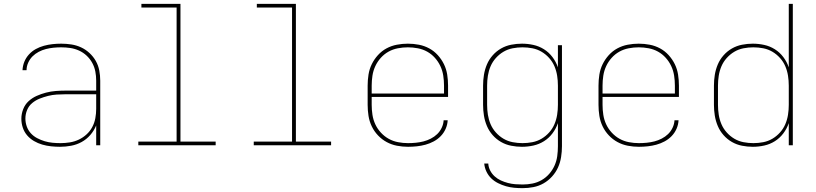

<svg xmlns="http://www.w3.org/2000/svg" viewBox="-20 -755 4240 998"><path d="M292 8Q269 8 245.5 5.5Q222 3 199.5 -3.5Q177 -10 156.5 -22Q136 -34 121 -51.5Q106 -69 98.5 -91.5Q91 -114 91 -138Q91 -163 100.5 -187.5Q110 -212 128.5 -229Q147 -246 170.5 -256.5Q194 -267 219 -273.5Q244 -280 269.5 -282Q295 -284 320 -284H480V-336Q480 -360 475.5 -383.5Q471 -407 459.5 -428Q448 -449 430.5 -465.5Q413 -482 391 -492Q369 -502 345.5 -505.5Q322 -509 298 -509Q278 -509 258 -507Q238 -505 218.5 -500Q199 -495 181 -485.5Q163 -476 149 -462Q135 -448 126.5 -429Q118 -410 118 -390H97Q98 -413 106.5 -434Q115 -455 130.5 -472Q146 -489 166 -500Q186 -511 208 -517Q230 -523 252.5 -525.5Q275 -528 298 -528Q324 -528 350.5 -524Q377 -520 401 -509Q425 -498 445 -479.5Q465 -461 478 -438Q491 -415 496 -388.5Q501 -362 501 -336V0H480V-103Q469 -76 449.5 -53.5Q430 -31 404.5 -17Q379 -3 350 2.5Q321 8 292 8ZM295 -11Q319 -11 343.5 -15Q368 -19 390 -29.5Q412 -40 430 -56.5Q448 -73 459.5 -94.5Q471 -116 475.5 -140.5Q480 -165 480 -189V-265H320Q297 -265 274.5 -263.5Q252 -262 230 -256.5Q208 -251 186.5 -242.5Q165 -234 147.5 -219.5Q130 -205 121 -183.5Q112 -162 112 -139Q112 -118 119 -98Q126 -78 140 -62.5Q154 -47 173 -37Q192 -27 212 -21Q232 -15 253 -13Q274 -11 295 -11Z M1101 0H699V-19H898V-716H715V-735H918V-19H1101Z M1701 0H1299V-19H1498V-716H1315V-735H1518V-19H1701Z M2101 8Q2072 8 2043.5 2.5Q2015 -3 1990 -16.5Q1965 -30 1945 -51Q1925 -72 1912.5 -98Q1900 -124 1895.5 -152.5Q1891 -181 1891 -210V-310Q1891 -339 1895.5 -367.5Q1900 -396 1912.5 -421.5Q1925 -447 1944.5 -468.5Q1964 -490 1989 -503.5Q2014 -517 2042.5 -522.5Q2071 -528 2100 -528Q2129 -528 2157.5 -522.5Q2186 -517 2211 -503.5Q2236 -490 2255.5 -468.5Q2275 -447 2287.5 -421.5Q2300 -396 2304.5 -367.5Q2309 -339 2309 -310V-251H1912V-210Q1912 -184 1916 -158Q1920 -132 1931 -108.5Q1942 -85 1960 -65.5Q1978 -46 2000.5 -33.5Q2023 -21 2049 -16Q2075 -11 2101 -11Q2121 -11 2141.5 -13Q2162 -15 2181.5 -20Q2201 -25 2219.5 -34.5Q2238 -44 2252.5 -58Q2267 -72 2276 -91Q2285 -110 2286 -130H2307Q2306 -107 2296.5 -85.5Q2287 -64 2271 -47.5Q2255 -31 2234.5 -20Q2214 -9 2192 -3Q2170 3 2147 5.5Q2124 8 2101 8ZM2288 -269V-310Q2288 -336 2284 -362Q2280 -388 2269 -411.5Q2258 -435 2240.5 -454.5Q2223 -474 2200.5 -486.5Q2178 -499 2152 -504Q2126 -509 2100 -509Q2074 -509 2048 -504Q2022 -499 1999.5 -486.5Q1977 -474 1959.5 -454.5Q1942 -435 1931 -411.5Q1920 -388 1916 -362Q1912 -336 1912 -310V-269Z M2696 223Q2674 223 2652.5 221Q2631 219 2610 213Q2589 207 2569 197Q2549 187 2533.5 172Q2518 157 2508.5 137Q2499 117 2497 95H2518Q2519 114 2528 131.5Q2537 149 2551.5 162Q2566 175 2583.5 183Q2601 191 2620 196Q2639 201 2658 202.5Q2677 204 2696 204Q2722 204 2747.5 199Q2773 194 2795.5 181Q2818 168 2835 148.5Q2852 129 2862.5 105.5Q2873 82 2876.5 56.5Q2880 31 2880 5V-115Q2870 -86 2851.5 -61.5Q2833 -37 2807.5 -21Q2782 -5 2752.5 1.5Q2723 8 2693 8Q2665 8 2637 2.5Q2609 -3 2584.5 -17Q2560 -31 2541 -52.5Q2522 -74 2511 -100Q2500 -126 2495.5 -154Q2491 -182 2491 -210V-310Q2491 -338 2495.5 -366Q2500 -394 2511 -420Q2522 -446 2541 -467.5Q2560 -489 2584.5 -503Q2609 -517 2637 -522.5Q2665 -528 2693 -528Q2723 -528 2752.5 -521.5Q2782 -515 2807.5 -499Q2833 -483 2851.5 -458.5Q2870 -434 2880 -405V-520H2901V5Q2901 33 2896.5 61.5Q2892 90 2880.5 115.5Q2869 141 2849.5 162.5Q2830 184 2805.5 198Q2781 212 2753 217.5Q2725 223 2696 223ZM2696 -11Q2722 -11 2747.5 -16Q2773 -21 2795 -34Q2817 -47 2834.5 -66.5Q2852 -86 2862 -109.5Q2872 -133 2876 -158.5Q2880 -184 2880 -210V-310Q2880 -336 2876 -361.5Q2872 -387 2862 -410.5Q2852 -434 2834.5 -453.5Q2817 -473 2795 -486Q2773 -499 2747.5 -504Q2722 -509 2696 -509Q2670 -509 2644.5 -504Q2619 -499 2597 -486Q2575 -473 2557.5 -453.5Q2540 -434 2530 -410.5Q2520 -387 2516 -361.5Q2512 -336 2512 -310V-210Q2512 -184 2516 -158.5Q2520 -133 2530 -109.5Q2540 -86 2557.5 -66.5Q2575 -47 2597 -34Q2619 -21 2644.5 -16Q2670 -11 2696 -11Z M3301 8Q3272 8 3243.5 2.5Q3215 -3 3190 -16.5Q3165 -30 3145 -51Q3125 -72 3112.5 -98Q3100 -124 3095.5 -152.5Q3091 -181 3091 -210V-310Q3091 -339 3095.5 -367.5Q3100 -396 3112.5 -421.5Q3125 -447 3144.5 -468.5Q3164 -490 3189 -503.5Q3214 -517 3242.5 -522.5Q3271 -528 3300 -528Q3329 -528 3357.5 -522.5Q3386 -517 3411 -503.5Q3436 -490 3455.5 -468.5Q3475 -447 3487.5 -421.5Q3500 -396 3504.5 -367.5Q3509 -339 3509 -310V-251H3112V-210Q3112 -184 3116 -158Q3120 -132 3131 -108.5Q3142 -85 3160 -65.5Q3178 -46 3200.5 -33.5Q3223 -21 3249 -16Q3275 -11 3301 -11Q3321 -11 3341.5 -13Q3362 -15 3381.5 -20Q3401 -25 3419.5 -34.5Q3438 -44 3452.5 -58Q3467 -72 3476 -91Q3485 -110 3486 -130H3507Q3506 -107 3496.5 -85.5Q3487 -64 3471 -47.5Q3455 -31 3434.5 -20Q3414 -9 3392 -3Q3370 3 3347 5.5Q3324 8 3301 8ZM3488 -269V-310Q3488 -336 3484 -362Q3480 -388 3469 -411.5Q3458 -435 3440.5 -454.5Q3423 -474 3400.5 -486.5Q3378 -499 3352 -504Q3326 -509 3300 -509Q3274 -509 3248 -504Q3222 -499 3199.5 -486.5Q3177 -474 3159.5 -454.5Q3142 -435 3131 -411.5Q3120 -388 3116 -362Q3112 -336 3112 -310V-269Z M3893 8Q3865 8 3837 2.5Q3809 -3 3784.5 -17Q3760 -31 3741 -52.5Q3722 -74 3711 -100Q3700 -126 3695.5 -154Q3691 -182 3691 -210V-310Q3691 -338 3695.5 -366Q3700 -394 3711 -420Q3722 -446 3741 -467.5Q3760 -489 3784.5 -503Q3809 -517 3837 -522.5Q3865 -528 3893 -528Q3923 -528 3952.5 -521.5Q3982 -515 4007.5 -499Q4033 -483 4051.5 -458.5Q4070 -434 4080 -405V-735H4101V0H4080V-115Q4070 -86 4051.5 -61.5Q4033 -37 4007.5 -21Q3982 -5 3952.5 1.5Q3923 8 3893 8ZM3896 -11Q3922 -11 3947.5 -16Q3973 -21 3995 -34Q4017 -47 4034.5 -66.5Q4052 -86 4062 -109.5Q4072 -133 4076 -158.5Q4080 -184 4080 -210V-310Q4080 -336 4076 -361.5Q4072 -387 4062 -410.5Q4052 -434 4034.5 -453.5Q4017 -473 3995 -486Q3973 -499 3947.5 -504Q3922 -509 3896 -509Q3870 -509 3844.5 -504Q3819 -499 3797 -486Q3775 -473 3757.5 -453.5Q3740 -434 3730 -410.5Q3720 -387 3716 -361.5Q3712 -336 3712 -310V-210Q3712 -184 3716 -158.5Q3720 -133 3730 -109.5Q3740 -86 3757.5 -66.5Q3775 -47 3797 -34Q3819 -21 3844.5 -16Q3870 -11 3896 -11Z"/></svg>

Font: Iosevka Thin Extended
Style: Regular
Weight: 100
Width: 7
Monospace: yes
Designer: Belleve Invis
Foundry: Belleve Invis
Version: Version 32.5.0; ttfautohint (v1.8.4)